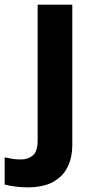

<svg xmlns="http://www.w3.org/2000/svg" viewBox="-84 -566 409 826"><path d="M34 240Q9 240 -18.5 236.5Q-46 233 -64 228V111Q-46 115 -30 117.5Q-14 120 6 120Q36 120 57 103Q78 86 78 37V-546H227V59Q227 109 208 150Q189 191 146.5 215.5Q104 240 34 240Z"/></svg>

Font: Noto Sans Bamum
Style: Bold
Weight: 700
Designer: Monotype Design Team
Foundry: Monotype Imaging Inc.
Version: Version 2.002; ttfautohint (v1.8.4.7-5d5b)